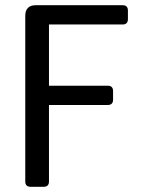

<svg xmlns="http://www.w3.org/2000/svg" viewBox="-20 -717 544 737"><path d="M77 -657V-20C77 -7 84 0 97 0H148C161 0 168 -7 168 -20V-314H394C407 -314 414 -321 414 -334V-368C414 -381 407 -388 394 -388H168V-623H451C464 -623 471 -630 471 -643V-677C471 -690 464 -697 451 -697H117C91 -697 77 -683 77 -657Z"/></svg>

Font: Arvore Sans
Style: Regular
Weight: 400
Designer: Jonny Pinhorn (Latin) Dan Schunck (customization for Arvore)
Version: Version 1.000;Glyphs 3.3 (3305)